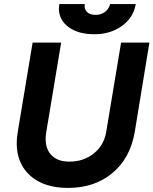

<svg xmlns="http://www.w3.org/2000/svg" viewBox="-20 -909 753 942"><path d="M62 -207Q62 -229 67 -261L140 -700H280L207 -261Q204 -243 204 -228Q204 -175 234.5 -145.5Q265 -116 320 -116Q390 -116 440 -156Q490 -196 501 -261L574 -700H713L641 -261Q619 -133 531.5 -60Q444 13 314 13Q196 13 129 -46.5Q62 -106 62 -207ZM269 -868Q269 -875 271 -889H396L395 -880Q395 -860 409.5 -848Q424 -836 449 -836Q476 -836 495.5 -851Q515 -866 520 -889H646Q635 -823 578.5 -782Q522 -741 443 -741Q364 -741 316.5 -776Q269 -811 269 -868Z"/></svg>

Font: Oak Sans
Style: Bold Italic
Weight: 700
Italic angle: -9.5°
Foundry: Erik Kennedy, Walven
Version: Version 1.000